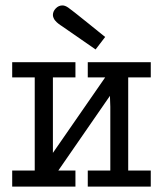

<svg xmlns="http://www.w3.org/2000/svg" viewBox="-20 -687 601 707"><path d="M24.9 0V-59.1H107.9V-401.9H24.9V-458H257.8V-401.9H174.8V-124L367.2 -401.9H303.2V-458H535.2V-401.9H452.1V-59.1H535.2V0H303.2V-59.1H386.2V-293.9L384.8 -334L194.8 -59.1H257.8V0ZM174.8 -631.8Q174.8 -645 185.3 -656Q195.8 -667 210 -667Q219.7 -667 231.4 -658.9Q243.2 -650.9 306.2 -600.1Q343.3 -570.3 367.2 -550.8L332 -504.9Q327.1 -507.8 208 -590.8Q207 -590.8 203.1 -594Q199.2 -597.2 196 -599.1Q192.9 -601.1 189 -605Q185.1 -608.9 182.1 -612.5Q179.2 -616.2 177 -621.6Q174.8 -627 174.8 -631.8Z"/></svg>

Font: CMU Concrete
Style: Roman
Weight: 500
Version: Version 0.7.0